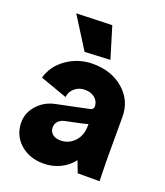

<svg xmlns="http://www.w3.org/2000/svg" viewBox="-135 -807 781 910"><g transform="rotate(20 256.0 -352.0)"><path d="M189.9 12.2Q118.7 12.2 72.3 -29.8Q25.9 -71.8 25.9 -136.2Q25.9 -184.1 59.8 -222.4Q93.8 -260.7 146 -272L310.1 -306.2Q318.8 -307.6 323.5 -312.7Q328.1 -317.9 328.1 -324.2Q328.1 -350.6 308.3 -367.2Q288.6 -383.8 257.8 -383.8Q228 -383.8 206.5 -365.7Q185.1 -347.7 182.1 -319.8L45.9 -368.2Q63 -431.2 121.1 -471.7Q179.2 -512.2 252 -512.2Q345.7 -512.2 406.7 -459Q467.8 -405.8 467.8 -324.2V-100.1L470.2 0H359.9L337.9 -58.1Q313 -25.4 274.7 -6.6Q236.3 12.2 189.9 12.2ZM94.2 -710 273.9 -715.8 321.8 -558.1 193.8 -551.8ZM173.8 -164.1Q173.8 -143.6 188.7 -130.9Q203.6 -118.2 230 -118.2Q270.5 -118.2 299.3 -148.4Q328.1 -178.7 328.1 -228V-236.8Q314.9 -232.4 293.9 -228L217.8 -211.9Q196.8 -207.5 185.3 -194.8Q173.8 -182.1 173.8 -164.1Z"/></g></svg>

Font: Apfel Grotezk
Style: Bold
Weight: 700
Designer: Luigi Gorlero
Foundry: Collletttivo
Version: Version 2.000;FEAKit 1.0